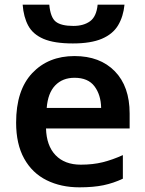

<svg xmlns="http://www.w3.org/2000/svg" viewBox="-20 -792 621 822"><path d="M513 -772Q508 -721 485.5 -683.5Q463 -646 416 -626Q369 -606 292 -606Q212 -606 166.5 -625.5Q121 -645 101 -682Q81 -719 77 -772H191Q196 -717 219 -699Q242 -681 294 -681Q338 -681 365.5 -701Q393 -721 398 -772ZM299 -552Q408 -552 471.5 -487Q535 -422 535 -306V-242H177Q179 -168 218 -127.5Q257 -87 326 -87Q378 -87 420 -97.5Q462 -108 506 -128V-27Q466 -8 423 1Q380 10 320 10Q241 10 179.5 -20.5Q118 -51 83.5 -113Q49 -175 49 -267Q49 -406 118 -479Q187 -552 299 -552ZM299 -459Q248 -459 216.5 -426.5Q185 -394 180 -330H413Q412 -386 384.5 -422.5Q357 -459 299 -459Z"/></svg>

Font: Noto Sans SemiBold
Style: Regular
Weight: 600
Designer: Monotype Design Team
Foundry: Monotype Imaging Inc.
Version: Version 2.007